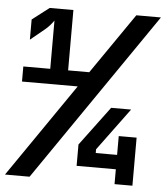

<svg xmlns="http://www.w3.org/2000/svg" viewBox="-56 -777 713 824"><g transform="rotate(5 300.0 -365.0)"><path d="M-4 0H102L604 -730H498L318 -469H227V-729H125L52 -673V-586L113 -636C128 -648 143 -666 150 -677V-469H34V-404H274ZM468 0H545V-207H468V-126H376V-142L511 -325H425L299 -156V-64H468Z"/></g></svg>

Font: JetBrains Mono
Style: Bold
Weight: 558
Monospace: yes
Designer: Philipp Nurullin, Konstantin Bulenkov
Foundry: JetBrains
Version: Version 2.305